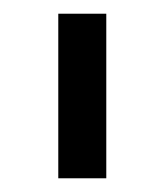

<svg xmlns="http://www.w3.org/2000/svg" viewBox="-20 -720 240 280"><path d="M65 -700H135V-460H65Z"/></svg>

Font: Retni Sans
Style: Regular
Weight: 400
Designer: Vitaly Kuzmin
Foundry: ParaType Ltd.
Version: Version 1.00;March 2, 2019;FontCreator 11.5.0.2425 64-bit; t